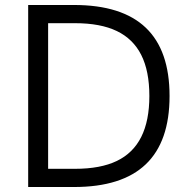

<svg xmlns="http://www.w3.org/2000/svg" viewBox="-20 -750 747 770"><path d="M93 0V-730H277Q469 -730 564.5 -639Q660 -548 660 -365Q660 -182 564.5 -91Q469 0 277 0ZM281 -73Q383 -73 448.5 -104.5Q514 -136 546.5 -201Q579 -266 579 -365Q579 -465 546.5 -529.5Q514 -594 448.5 -625.5Q383 -657 281 -657H173V-73Z"/></svg>

Font: M PLUS 1
Style: Regular
Weight: 400
Designer: Coji Morishita
Foundry: UNDERFOREST DESIGN
Version: Version 1.001